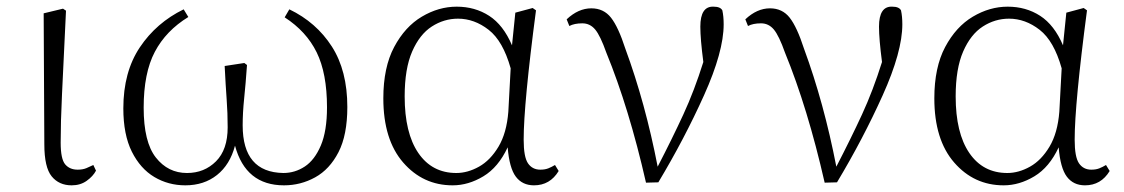

<svg xmlns="http://www.w3.org/2000/svg" viewBox="-20 -542 3373 576"><path d="M195 14Q157 14 135 -13Q113 -40 113 -109L111 -502L169 -516L178 -510Q170 -343 166 -259Q162 -175 162 -114Q162 -65 175.5 -49Q189 -33 213 -33Q228 -33 239 -37.5Q250 -42 260 -47L268 -30Q259 -13 240 0.5Q221 14 195 14Z M536 14Q485 14 443 -11Q401 -36 375.5 -87Q350 -138 350 -217Q350 -326 399.5 -400Q449 -474 531 -514L545 -491Q478 -450 444.5 -386.5Q411 -323 411 -219Q411 -116 447.5 -69.5Q484 -23 541 -23Q593 -23 628 -58Q663 -93 663 -160Q663 -203 660 -243.5Q657 -284 654 -344L713 -353L721 -347Q717 -290 712.5 -247Q708 -204 708 -166Q708 -25 830 -23Q865 -23 894.5 -42.5Q924 -62 942.5 -105.5Q961 -149 961 -220Q961 -322 930 -385Q899 -448 834 -490L848 -514Q929 -475 975.5 -402.5Q1022 -330 1022 -221Q1022 -137 995.5 -85.5Q969 -34 925.5 -10Q882 14 832 14Q717 14 685 -105Q670 -48 631 -17Q592 14 536 14Z M1338 14Q1249 14 1189.5 -54.5Q1130 -123 1130 -247Q1130 -340 1162.5 -401Q1195 -462 1245.5 -492Q1296 -522 1350 -522Q1405 -522 1447.5 -494.5Q1490 -467 1516 -406L1526 -504L1578 -518L1588 -511Q1551 -230 1551 -123Q1551 -71 1564 -52Q1577 -33 1601 -33Q1615 -33 1625 -37Q1635 -41 1645 -47L1656 -29Q1630 14 1582 14Q1547 14 1527.5 -12Q1508 -38 1503 -100Q1475 -40 1430 -13Q1385 14 1338 14ZM1512 -337Q1489 -419 1446 -452.5Q1403 -486 1354 -486Q1312 -486 1275.5 -462.5Q1239 -439 1216.5 -387.5Q1194 -336 1194 -253Q1194 -143 1235 -83Q1276 -23 1349 -23Q1383 -23 1417 -42Q1451 -61 1475.5 -102Q1500 -143 1505 -207Z M1918 6Q1867 -218 1799 -384Q1781 -435 1765.5 -453.5Q1750 -472 1727 -472Q1703 -472 1688 -464L1680 -484Q1715 -517 1754 -517Q1791 -517 1813 -489Q1835 -461 1856 -396Q1916 -233 1953 -42Q1997 -127 2030 -198.5Q2063 -270 2090 -356Q2081 -425 2081 -462Q2081 -524 2121 -522Q2141 -522 2147 -511Q2151 -493 2151 -469Q2151 -387 2092 -256Q2033 -125 1955 5Z M2454 6Q2403 -218 2335 -384Q2317 -435 2301.5 -453.5Q2286 -472 2263 -472Q2239 -472 2224 -464L2216 -484Q2251 -517 2290 -517Q2327 -517 2349 -489Q2371 -461 2392 -396Q2452 -233 2489 -42Q2533 -127 2566 -198.5Q2599 -270 2626 -356Q2617 -425 2617 -462Q2617 -524 2657 -522Q2677 -522 2683 -511Q2687 -493 2687 -469Q2687 -387 2628 -256Q2569 -125 2491 5Z M2991 14Q2902 14 2842.5 -54.5Q2783 -123 2783 -247Q2783 -340 2815.5 -401Q2848 -462 2898.5 -492Q2949 -522 3003 -522Q3058 -522 3100.5 -494.5Q3143 -467 3169 -406L3179 -504L3231 -518L3241 -511Q3204 -230 3204 -123Q3204 -71 3217 -52Q3230 -33 3254 -33Q3268 -33 3278 -37Q3288 -41 3298 -47L3309 -29Q3283 14 3235 14Q3200 14 3180.5 -12Q3161 -38 3156 -100Q3128 -40 3083 -13Q3038 14 2991 14ZM3165 -337Q3142 -419 3099 -452.5Q3056 -486 3007 -486Q2965 -486 2928.5 -462.5Q2892 -439 2869.5 -387.5Q2847 -336 2847 -253Q2847 -143 2888 -83Q2929 -23 3002 -23Q3036 -23 3070 -42Q3104 -61 3128.5 -102Q3153 -143 3158 -207Z"/></svg>

Font: Minh Nguyen ExtraLight
Style: Regular
Weight: 250
Designer: Ryoko NISHIZUKA 西塚涼子 (kana & ideographs); Frank Grießhammer (Latin, Greek & Cyrillic); Wenlong ZHANG 张文龙 (bopomofo); San
Foundry: Adobe
Version: Version 1.100;July 7, 2023;FontCreator 14.0.0.2814 64-bit